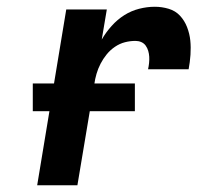

<svg xmlns="http://www.w3.org/2000/svg" viewBox="-20 -548 640 568"><path d="M90 0 176 -520H296L281 -431Q293 -452 310 -471Q327 -490 347.5 -503Q368 -516 391.5 -522Q415 -528 438 -528Q459 -528 479 -522Q499 -516 512.5 -501.5Q526 -487 533.5 -467.5Q541 -448 543 -428Q545 -408 543.5 -386Q542 -364 538 -343H418Q420 -352 421 -361.5Q422 -371 421.5 -380Q421 -389 418.5 -397.5Q416 -406 411 -413Q406 -420 398 -423.5Q390 -427 381 -427Q365 -427 349.5 -423Q334 -419 320 -409.5Q306 -400 295.5 -387Q285 -374 277.5 -359.5Q270 -345 265.5 -329.5Q261 -314 259 -299L209 0ZM77 -219V-301H379V-219Z"/></svg>

Font: Zed Sans Extended
Style: Bold Italic
Weight: 700
Width: 7
Italic angle: -9°
Designer: Belleve Invis
Foundry: Belleve Invis
Version: Version 1.0.0; ttfautohint (v1.8.4)